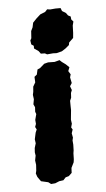

<svg xmlns="http://www.w3.org/2000/svg" viewBox="-88 -794 472 857"><g transform="rotate(-10 148.0 -365.5)"><path d="M155 -553 146 -559 128 -561 120 -574 102 -589 103 -601 93 -609 92 -627 98 -636 103 -668 112 -683 118 -703 136 -719 156 -734 179 -741 190 -751 203 -748H227L250 -746L254 -732L270 -720L277 -708L288 -701V-688L296 -677L290 -660L286 -627L282 -605L261 -588L258 -577L241 -565L222 -555L198 -551L182 -553ZM91 20H72L61 10L30 0L25 -8L17 -22L13 -38L17 -50L21 -76L20 -96L26 -117L25 -132L28 -151L36 -171L35 -189L44 -218L51 -231L46 -243L52 -256V-274L61 -299L58 -310L61 -330L56 -344L62 -366L61 -386L65 -399L69 -422L81 -439L82 -464L94 -472L101 -494L113 -498L135 -514L153 -517L182 -514L205 -518L214 -508L229 -495L243 -479L235 -463L243 -447L238 -434L241 -408L231 -395L236 -377L230 -365L227 -344L220 -331L218 -306L217 -290L214 -274L211 -258L209 -247L210 -229L204 -213L209 -203L202 -187L204 -167L200 -155V-136L197 -110L194 -98L191 -71L188 -58L174 -35L171 -13L156 -1L141 2L129 13L110 14Z"/></g></svg>

Font: Winky Rough
Style: Bold Italic
Weight: 700
Italic angle: -8.97852°
Designer: Simon Atzbach
Foundry: typofactur
Version: Version 1.206; ttfautohint (v1.8.4.7-5d5b)